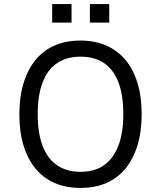

<svg xmlns="http://www.w3.org/2000/svg" viewBox="-20 -913 790 942"><path d="M375 9Q304 9 248.5 -15Q193 -39 154.5 -85.5Q116 -132 95.5 -199Q75 -266 75 -352Q75 -438 95.5 -505Q116 -572 154.5 -619Q193 -666 248.5 -690Q304 -714 375 -714Q446 -714 501.5 -689.5Q557 -665 595.5 -619Q634 -573 654.5 -506Q675 -439 675 -353Q675 -267 654.5 -200Q634 -133 595.5 -86Q557 -39 501.5 -15Q446 9 375 9ZM375 -70Q443 -70 489 -101.5Q535 -133 560 -196Q585 -259 585 -353Q585 -448 560.5 -510.5Q536 -573 489.5 -604Q443 -635 375 -635Q308 -635 261 -604Q214 -573 189.5 -510Q165 -447 165 -352Q165 -259 189.5 -196Q214 -133 261 -101.5Q308 -70 375 -70ZM421 -802V-893H516V-802ZM236 -802V-893H331V-802Z"/></svg>

Font: Nunito Sans 7pt SemiCondensed
Style: Regular
Weight: 400
Width: 4
Designer: Vernon Adams
Foundry: Vernon Adams
Version: Version 3.101;gftools[0.9.27]